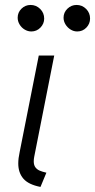

<svg xmlns="http://www.w3.org/2000/svg" viewBox="-20 -736 378 764"><path d="M52.7 -85.4Q52.7 -106 58.1 -130.4L134.3 -515.1H195.8L116.2 -112.3Q114.3 -103 114.3 -94.2Q114.3 -79.1 120.8 -70.3Q127.4 -61.5 137.7 -57.1Q147.9 -52.7 164.6 -48.8L141.1 7.8Q93.3 -1.5 73 -25.1Q52.7 -48.8 52.7 -85.4ZM232.9 -665.5Q232.9 -686.5 248.3 -701.4Q263.7 -716.3 284.7 -716.3Q307.1 -716.3 322.8 -700.4Q338.4 -684.6 338.4 -662.1Q338.4 -641.6 323.7 -626.2Q309.1 -610.8 287.1 -610.8Q273.4 -610.8 261 -618.4Q248.5 -626 240.7 -638.7Q232.9 -651.4 232.9 -665.5ZM50.3 -665.5Q50.3 -686.5 65.4 -701.4Q80.6 -716.3 101.6 -716.3Q124 -716.3 139.9 -700.4Q155.8 -684.6 155.8 -662.1Q155.8 -641.6 140.9 -626.2Q126 -610.8 104.5 -610.8Q90.8 -610.8 78.1 -618.4Q65.4 -626 57.9 -638.7Q50.3 -651.4 50.3 -665.5Z"/></svg>

Font: Reddit Sans Vanilla Light
Style: Italic
Weight: 300
Italic angle: -11.25°
Designer: Stephen Hutchings
Version: Version 1.013